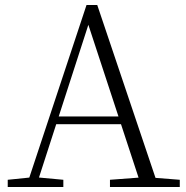

<svg xmlns="http://www.w3.org/2000/svg" viewBox="-20 -750 747 770"><path d="M11 0V-29L109 -39H126L234 -29V0ZM85 0 327 -730H370L616 0H548L324 -682H344L340 -668L124 0ZM192 -252 194 -283H493L495 -252ZM421 0V-29L554 -39H574L701 -29V0Z"/></svg>

Font: Noto Serif KR
Style: Regular
Weight: 200
Designer: Ryoko NISHIZUKA 西塚涼子 (kana & ideographs); Frank Grießhammer (Latin, Greek & Cyrillic); Wenlong ZHANG 张文龙 (bopomofo); San
Foundry: Adobe
Version: Version 2.001;hotconv 1.1.0;makeotfexe 2.6.0